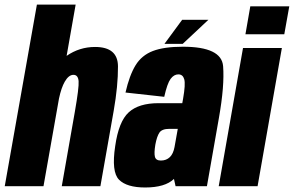

<svg xmlns="http://www.w3.org/2000/svg" viewBox="-54 -805 1270 830"><path d="M-33.5 0 105.5 -785H273L234 -563.5Q289.5 -602 357 -602Q455.5 -602 456 -518.2Q456.5 -434.5 437.5 -326L380 0H213L269.5 -321.5Q288 -427 285.8 -454.2Q283.5 -481.5 263.5 -481.5Q243 -481.5 226 -452Q211 -426 201 -379L134 0Z M705 0 698 -31.5Q659.5 5.5 573.5 5.5Q494 5.5 460.5 -28.2Q427 -62 444 -173.5Q459 -279.5 502.2 -319.2Q545.5 -359 631.5 -359H734L737.5 -378.5Q748.5 -441 742.5 -462.2Q736.5 -483.5 717 -483.5Q698 -483.5 683.5 -464Q669 -444.5 656 -386.5L488.5 -405Q505.5 -479.5 532 -522.8Q558.5 -566 606.8 -584.5Q655 -603 736.5 -603Q904 -603 910.5 -518.8Q917 -434.5 892.5 -296L840.5 0ZM700.5 -169.5 714.5 -248H678Q646 -248 635 -231.5Q624 -215 617.5 -179.5Q611.5 -143 615.8 -127Q620 -111 641.5 -111Q665 -111 680.5 -126Q695 -140 700.5 -169.5ZM657 -615.5 733.5 -719.5H847L736 -615.5Z M891.5 0 996.5 -597.5H1164.5L1059.5 0ZM1028 -777.5H1196.5L1175 -657H1007Z"/></svg>

Font: Anybody Condensed ExtraBold
Style: Italic
Weight: 800
Width: 3
Italic angle: -10°
Designer: Tyler Finck
Foundry: Etcetera Type Company
Version: Version 1.010; ttfautohint (v1.8.3) -l 8 -r 50 -G 200 -x 14 